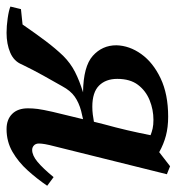

<svg xmlns="http://www.w3.org/2000/svg" viewBox="-8 -542 551 600"><g transform="rotate(90 268.0 -241.5)"><path d="M214 -332Q214 -296 235 -275Q256 -254 301 -254Q314 -254 325.5 -255.5Q337 -257 348 -259L356 -291Q366 -327 374.5 -363.5Q383 -400 390 -436Q380 -440 369 -442.5Q358 -445 342 -445Q310 -445 280.5 -433Q251 -421 232.5 -396.5Q214 -372 214 -332ZM-12 2 -4 -31 44 -36Q73 -78 96 -108.5Q119 -139 142 -163Q165 -186 192.5 -200Q220 -214 256 -225Q175 -226 142 -255.5Q109 -285 109 -329Q110 -370 136.5 -407Q163 -444 212.5 -467.5Q262 -491 332 -491Q365 -491 391.5 -484Q418 -477 443 -463L487 -497L512 -487L425 -137Q420 -118 418 -106.5Q416 -95 416 -87Q416 -77 422 -71.5Q428 -66 436 -66Q453 -66 473 -82.5Q493 -99 521 -133L548 -113Q527 -82 500.5 -52.5Q474 -23 442 -4.5Q410 14 371 14Q341 14 323.5 -3.5Q306 -21 306 -53Q306 -68 308 -83.5Q310 -99 317 -130L340 -225L314 -219Q288 -212 269.5 -199Q251 -186 237 -160Q221 -132 203.5 -100.5Q186 -69 169 -34Q159 -9 132 2.5Q105 14 70 14Q49 14 24.5 10.5Q0 7 -12 2Z"/></g></svg>

Font: Source Serif Pro SemiBold
Style: Italic
Weight: 600
Italic angle: -12°
Designer: Frank Grießhammer
Foundry: Adobe Systems Incorporated
Version: Version 3.001;hotconv 1.0.111;makeotfexe 2.5.65597